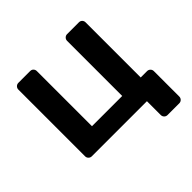

<svg xmlns="http://www.w3.org/2000/svg" viewBox="-162 -679 961 961"><g transform="rotate(-45 318.5 -199.0)"><path d="M504 122Q494 122 487 115Q480 108 480 98V0H90Q80 0 73 -7Q66 -14 66 -24V-496Q66 -506 73 -513Q80 -520 90 -520H173Q184 -520 190.5 -513Q197 -506 197 -496V-106H411V-496Q411 -506 418 -513Q425 -520 435 -520H518Q529 -520 535.5 -513Q542 -506 542 -496V-106H587Q597 -106 604 -99Q611 -92 611 -82V98Q611 108 604 115Q597 122 587 122Z"/></g></svg>

Font: Rubik Light Medium
Style: Regular
Weight: 500
Version: Version 2.104